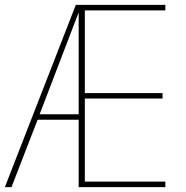

<svg xmlns="http://www.w3.org/2000/svg" viewBox="-20 -770 767 790"><path d="M27.3 0H0L292 -750H660.2V-727.1H329.1V-387.2H648.9V-364.7H329.1V-22.9H660.2V0H303.7V-277.3H134.8ZM303.7 -719.2 143.1 -299.8H303.7Z"/></svg>

Font: Spartan MB Thin
Style: Regular
Weight: 100
Designer: Matt Bailey, Mirko Velimirovic
Foundry: Matt Bailey
Version: Version 1.005